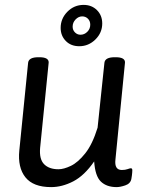

<svg xmlns="http://www.w3.org/2000/svg" viewBox="-20 -759 597 785"><path d="M304 -570Q270 -570 249 -591.5Q228 -613 228 -645Q228 -683 255.5 -711Q283 -739 322 -739Q355 -739 376.5 -717.5Q398 -696 398 -663Q398 -625 370 -597.5Q342 -570 304 -570ZM309 -617Q325 -617 337 -629Q349 -641 349 -658Q349 -673 339.5 -682.5Q330 -692 316 -692Q301 -692 289 -679.5Q277 -667 277 -650Q277 -636 286.5 -626.5Q296 -617 309 -617ZM189 6Q116 6 84 -34Q52 -74 59 -144L95 -503Q98 -525 137 -525H141Q180 -525 179 -503L144 -154Q140 -108 160.5 -87.5Q181 -67 219 -67Q241 -67 270 -81Q299 -95 328.5 -132Q358 -169 379 -237L407 -503Q410 -525 449 -525H453Q492 -525 491 -503L452 -107Q447 -64 478 -64Q492 -64 501.5 -67.5Q511 -71 515 -71Q521 -71 521 -63Q521 -62 520.5 -53Q520 -44 517 -27Q513 -8 492 -1Q471 6 457 6Q416 6 392.5 -16.5Q369 -39 365 -99Q325 -41 279.5 -17.5Q234 6 189 6Z"/></svg>

Font: Asap
Style: Italic
Weight: 400
Italic angle: -6°
Designer: Pablo Cosgaya
Foundry: Omnibus-Type
Version: Version 3.001; ttfautohint (v1.8.3)